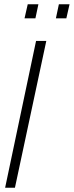

<svg xmlns="http://www.w3.org/2000/svg" viewBox="-20 -880 346 900"><path d="M4 0 149 -688H197L50 0ZM242 -794 256 -860H306L291 -794ZM95 -794 110 -860H160L146 -794Z"/></svg>

Font: Saira UltraCondensed Light
Style: Italic
Weight: 300
Width: 1
Italic angle: -12°
Designer: Hector Gatti with collaboration of the Omnibus-Type team
Foundry: Omnibus-Type
Version: Version 1.101